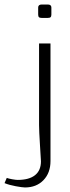

<svg xmlns="http://www.w3.org/2000/svg" viewBox="-105 -658 308 845"><path d="M121.1 -594.2Q121.1 -585.9 117.7 -582.5Q114.3 -579.1 105 -579.1H79.1Q69.8 -579.1 66.4 -582.5Q63 -585.9 63 -594.2V-625Q63 -638.2 79.1 -638.2H105Q121.1 -638.2 121.1 -625ZM-26.9 133.8Q22.9 133.8 49.1 113Q75.2 92.3 75.2 51.8Q75.2 46.4 71 -18.3Q66.9 -83 66.9 -107.9V-466.8H117.2V50.8Q117.2 103 86.2 135Q55.2 167 4.9 167Q-6.3 167 -35.6 161.6Q-64.9 156.2 -85 147.9L-75.2 125Q-67.9 127.9 -51.5 130.9Q-35.2 133.8 -26.9 133.8Z"/></svg>

Font: Resagokr
Style: Light
Weight: 300
Designer: gluk
Foundry: gluk
Version: Version 0.95